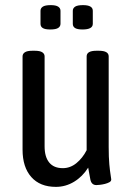

<svg xmlns="http://www.w3.org/2000/svg" viewBox="-20 -722 522 749"><path d="M198 7Q136 7 102 -31.5Q68 -70 68 -138V-502Q68 -512 77 -518Q86 -524 106 -524H116Q136 -524 145 -518Q154 -512 154 -502V-151Q154 -110 172 -88Q190 -66 225 -66Q254 -66 278 -85.5Q302 -105 318 -136V-502Q318 -524 356 -524H366Q404 -524 404 -502V-149Q404 -108 406.5 -81Q409 -54 411.5 -39.5Q414 -25 414 -22Q414 -15 406.5 -11Q399 -7 389 -4.5Q379 -2 369.5 -1Q360 0 356 0Q337 0 332.5 -21.5Q328 -43 324 -68Q302 -33 269 -13Q236 7 198 7ZM302 -607Q282 -607 273 -612.5Q264 -618 264 -629V-680Q264 -690 273 -696Q282 -702 304 -702Q342 -702 342 -680V-629Q342 -607 302 -607ZM176 -607Q156 -607 147 -612.5Q138 -618 138 -629V-680Q138 -690 147 -696Q156 -702 178 -702Q198 -702 207 -696Q216 -690 216 -680V-629Q216 -619 207 -613Q198 -607 176 -607Z"/></svg>

Font: Asap Condensed VF Beta
Style: Regular
Weight: 400
Designer: Pablo Cosgaya
Foundry: Omnibus-Type
Version: Version 1.008